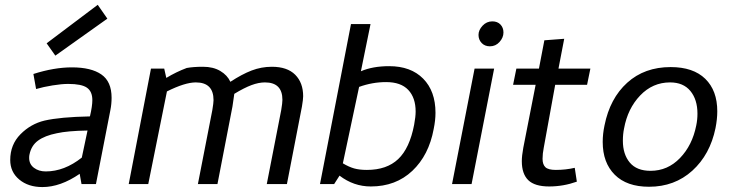

<svg xmlns="http://www.w3.org/2000/svg" viewBox="-20 -765 3042 798"><path d="M22.5 0ZM130 -395 118.8 -457.5Q205 -485 278.8 -485Q358.8 -485 401.2 -455.6Q443.8 -426.2 443.8 -358.8Q443.8 -332.5 438.8 -307.5L378.8 0H318.8L311.2 -42.5Q231.2 12.5 156.2 12.5Q97.5 12.5 60 -18.8Q22.5 -50 22.5 -100Q22.5 -163.8 65 -206.9Q107.5 -250 165 -263.8Q230 -278.8 353.8 -281.2Q363.8 -323.8 363.8 -348.8Q363.8 -385 341.2 -400.6Q318.8 -416.2 263.8 -416.2Q236.2 -416.2 198.1 -410Q160 -403.8 130 -395ZM320 -110 343.8 -222.5Q261.2 -221.2 216.2 -211.2Q166.2 -201.2 138.1 -180.6Q110 -160 102.5 -122.5Q101.2 -117.5 101.2 -108.8Q101.2 -82.5 121.2 -67.5Q141.2 -52.5 170 -52.5Q247.5 -52.5 320 -110ZM426.2 -687.5 210 -533.8 173.8 -585 386.2 -745Z M1153.8 -350Q1153.8 -422.5 1081.2 -422.5Q1055 -422.5 1025 -411.2Q995 -400 953.8 -375L946.2 -322.5L883.8 0H802.5L862.5 -307.5Q867.5 -337.5 867.5 -348.8Q867.5 -422.5 793.8 -422.5Q748.8 -422.5 673.8 -385L596.2 0H515L607.5 -480H662.5L671.2 -441.2Q712.5 -466.2 756.2 -482.5Q783.8 -487.5 823.8 -487.5Q866.2 -487.5 895.6 -470Q925 -452.5 937.5 -425Q985 -456.2 1025.6 -471.9Q1066.2 -487.5 1110 -487.5Q1173.8 -487.5 1206.9 -454.4Q1240 -421.2 1240 -365Q1240 -352.5 1235 -322.5L1172.5 0H1088.8L1148.8 -307.5Q1153.8 -337.5 1153.8 -350Z M1310 0 1438.8 -665H1520L1480 -468.8Q1528.8 -490 1597.5 -490Q1687.5 -490 1738.8 -438.1Q1790 -386.2 1790 -296.2Q1790 -265 1782.5 -228.8Q1762.5 -120 1693.8 -55Q1625 10 1521.2 10Q1450 10 1391.2 -35L1368.8 0ZM1701.2 -246.2Q1707.5 -280 1707.5 -301.2Q1707.5 -358.8 1676.9 -391.2Q1646.2 -423.8 1585 -423.8Q1527.5 -423.8 1472.5 -403.8L1405 -86.2Q1430 -71.2 1451.9 -65Q1473.8 -58.8 1505 -58.8Q1587.5 -58.8 1635 -103.8Q1682.5 -148.8 1701.2 -246.2Z M1968.8 -620Q1968.8 -640 1985.6 -658.1Q2002.5 -676.2 2026.2 -676.2Q2047.5 -676.2 2060 -663.1Q2072.5 -650 2072.5 -630Q2072.5 -608.8 2056.2 -590.6Q2040 -572.5 2016.2 -572.5Q1995 -572.5 1981.9 -586.2Q1968.8 -600 1968.8 -620ZM1940 0H1858.8L1952.5 -480H2033.8Z M2148.8 -95Q2148.8 -117.5 2155 -151.2L2206.2 -412.5H2112.5L2126.2 -480H2220L2242.5 -597.5L2325 -603.8L2301.2 -480H2433.8L2420 -412.5H2287.5L2240 -151.2Q2235 -126.2 2235 -105Q2235 -81.2 2246.9 -70Q2258.8 -58.8 2290 -58.8Q2331.2 -58.8 2368.8 -67.5L2377.5 -10Q2321.2 10 2262.5 10Q2202.5 10 2175.6 -16.2Q2148.8 -42.5 2148.8 -95Z M2485 -175Q2485 -208.8 2492.5 -243.8Q2515 -356.2 2586.9 -421.2Q2658.8 -486.2 2767.5 -486.2Q2861.2 -486.2 2911.2 -437.5Q2961.2 -388.8 2961.2 -302.5Q2961.2 -270 2953.8 -232.5Q2931.2 -122.5 2857.5 -55.6Q2783.8 11.2 2677.5 11.2Q2585 11.2 2535 -38.8Q2485 -88.8 2485 -175ZM2573.8 -231.2Q2568.8 -207.5 2568.8 -180Q2568.8 -123.8 2597.5 -89.4Q2626.2 -55 2683.8 -55Q2755 -55 2806.2 -108.1Q2857.5 -161.2 2873.8 -243.8Q2878.8 -267.5 2878.8 -292.5Q2878.8 -351.2 2849.4 -386.9Q2820 -422.5 2765 -422.5Q2692.5 -422.5 2640.6 -368.1Q2588.8 -313.8 2573.8 -231.2Z"/></svg>

Font: Cambay
Style: Italic
Weight: 400
Italic angle: -11°
Designer: Pooja Saxena
Foundry: Pooja Saxena
Version: Version 1.019;PS 001.019;hotconv 1.0.70;makeotf.lib2.5.58329